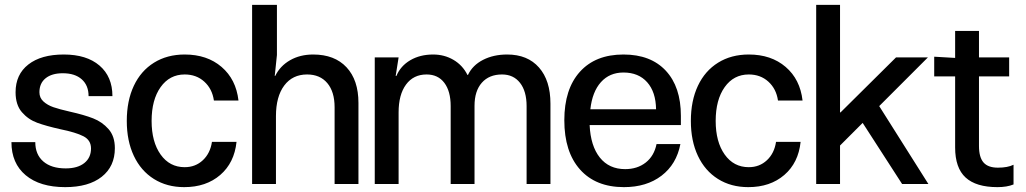

<svg xmlns="http://www.w3.org/2000/svg" viewBox="-20 -756 4218 789"><path d="M442 -361H344Q344 -405 316 -430Q288 -455 238 -455Q193 -455 167.5 -434.5Q142 -414 142 -377Q142 -354 158.5 -339Q175 -324 199.5 -315.5Q224 -307 268 -297Q326 -284 363 -269.5Q400 -255 426 -225.5Q452 -196 452 -147Q452 -72 398 -29.5Q344 13 248 13Q144 13 85.5 -36Q27 -85 27 -172H125Q125 -121 158 -92.5Q191 -64 250 -64Q299 -64 326.5 -86Q354 -108 354 -146Q354 -180 323 -196Q292 -212 228 -225Q170 -238 133 -251.5Q96 -265 70 -295Q44 -325 44 -377Q44 -450 96.5 -491Q149 -532 242 -532Q336 -532 389 -486.5Q442 -441 442 -361Z M737 13Q666 13 612.5 -20.5Q559 -54 530 -115.5Q501 -177 501 -259Q501 -342 530 -403.5Q559 -465 613 -498.5Q667 -532 739 -532Q831 -532 890.5 -481Q950 -430 960 -343H859Q852 -391 819.5 -420.5Q787 -450 739 -450Q677 -450 640 -398Q603 -346 603 -259Q603 -173 640 -121Q677 -69 739 -69Q783 -69 813.5 -97.5Q844 -126 851 -173H952Q943 -87 885 -37Q827 13 737 13Z M1118 -530 1109 -444H1111Q1131 -485 1172 -508.5Q1213 -532 1267 -532Q1355 -532 1404 -479.5Q1453 -427 1453 -333V0H1355V-315Q1355 -379 1325 -414.5Q1295 -450 1242 -450Q1182 -450 1148 -404.5Q1114 -359 1114 -279V0H1016V-736H1118Z M1520 0V-520H1618L1606 -444H1609Q1626 -485 1666 -508.5Q1706 -532 1760 -532Q1806 -532 1843.5 -510Q1881 -488 1901 -448H1903Q1922 -488 1965 -510Q2008 -532 2064 -532Q2148 -532 2195 -478.5Q2242 -425 2242 -330V0H2144V-320Q2144 -381 2117 -415.5Q2090 -450 2043 -450Q1990 -450 1960 -416Q1930 -382 1930 -321V0H1832V-320Q1832 -381 1806 -415.5Q1780 -450 1733 -450Q1679 -450 1648.5 -408.5Q1618 -367 1618 -294V0Z M2544 13Q2428 13 2363.5 -59.5Q2299 -132 2299 -262Q2299 -390 2363 -461Q2427 -532 2542 -532Q2654 -532 2716 -465.5Q2778 -399 2778 -280V-242H2403Q2407 -156 2445 -108.5Q2483 -61 2549 -61Q2599 -61 2633.5 -88Q2668 -115 2678 -164H2776Q2760 -81 2698.5 -34Q2637 13 2544 13ZM2676 -307Q2675 -378 2639.5 -418Q2604 -458 2542 -458Q2485 -458 2449.5 -418.5Q2414 -379 2406 -307Z M3055 13Q2984 13 2930.5 -20.5Q2877 -54 2848 -115.5Q2819 -177 2819 -259Q2819 -342 2848 -403.5Q2877 -465 2931 -498.5Q2985 -532 3057 -532Q3149 -532 3208.5 -481Q3268 -430 3278 -343H3177Q3170 -391 3137.5 -420.5Q3105 -450 3057 -450Q2995 -450 2958 -398Q2921 -346 2921 -259Q2921 -173 2958 -121Q2995 -69 3057 -69Q3101 -69 3131.5 -97.5Q3162 -126 3169 -173H3270Q3261 -87 3203 -37Q3145 13 3055 13Z M3432 -736V-294H3434L3662 -520H3793L3593 -320L3795 0H3687L3525 -251L3432 -158V0H3334V-736Z M3905 -442H3819V-523L3905 -518V-629H4003V-520H4127V-442H4003V-156Q4003 -110 4021.5 -88.5Q4040 -67 4081 -67Q4121 -67 4145 -79V2Q4118 13 4079 13Q3991 13 3948 -26.5Q3905 -66 3905 -150Z"/></svg>

Font: Non Bureau
Style: Regular
Weight: 400
Designer: Jona Saucedo
Foundry: Non Foundry
Version: Version 1.000; ttfautohint (v1.8.4)